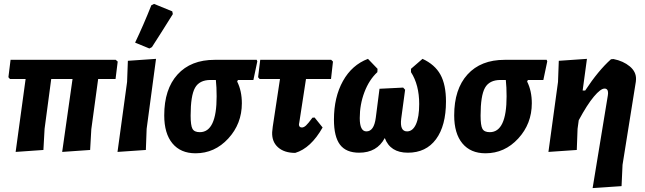

<svg xmlns="http://www.w3.org/2000/svg" viewBox="-20 -773 3299 982"><path d="M60 4 111 -369H31L23 -378L34 -467H572L582 -458L571 -369H482L447 -112L441 -6L298 4L351 -369H242L208 -114L202 -6Z M754 -746 768 -753 861 -715 864 -701Q801 -600 757 -532L744 -525L671 -555Q714 -645 754 -746ZM778 -472 730 -114 726 -6 581 4 630 -354 634 -462Z M980 11Q904 11 862 -39.5Q820 -90 820 -183Q820 -317 888 -392Q956 -467 1078 -467H1293L1296 -459L1276 -364H1197L1193 -356Q1217 -308 1217 -245Q1217 -140 1147.5 -64.5Q1078 11 980 11ZM1002 -97Q1088 -97 1088 -280Q1088 -328 1084 -364H1057Q1000 -364 977.5 -324Q955 -284 955 -182Q955 -131 964.5 -114Q974 -97 1002 -97Z M1490 9Q1434 9 1402 -19.5Q1370 -48 1372 -97L1375 -125L1412 -369H1308L1300 -378L1311 -467H1674L1683 -458L1673 -369H1545L1511 -148L1509 -137Q1509 -121 1524 -121Q1534 -121 1545 -131Q1556 -141 1578 -171L1589 -172L1630 -121Q1570 -15 1490 9Z M1817 8Q1750 8 1719 -33Q1688 -74 1688 -161Q1688 -276 1734 -358.5Q1780 -441 1862 -472L1911 -421L1910 -404Q1868 -365 1844 -302Q1820 -239 1820 -169Q1820 -101 1854 -101Q1893 -101 1902 -171L1921 -319L2042 -325L2052 -314L2032 -166Q2024 -101 2062 -101Q2091 -101 2107.5 -137.5Q2124 -174 2124 -241Q2124 -339 2082 -404V-421L2141 -472Q2204 -443 2232.5 -391.5Q2261 -340 2261 -254Q2261 -130 2210 -61Q2159 8 2066 8Q1976 8 1948 -67Q1908 8 1817 8Z M2463 11Q2387 11 2345 -39.5Q2303 -90 2303 -183Q2303 -317 2371 -392Q2439 -467 2561 -467H2776L2779 -459L2759 -364H2680L2676 -356Q2700 -308 2700 -245Q2700 -140 2630.5 -64.5Q2561 11 2463 11ZM2485 -97Q2571 -97 2571 -280Q2571 -328 2567 -364H2540Q2483 -364 2460.5 -324Q2438 -284 2438 -182Q2438 -131 2447.5 -114Q2457 -97 2485 -97Z M2982 -472 2960 -310H2973Q3040 -412 3105 -470L3118 -471Q3168 -461 3201 -433.5Q3234 -406 3233 -368L3232 -355L3164 70L3159 179L3011 189L3089 -286L3090 -297Q3090 -320 3072 -320Q3052 -320 3017.5 -279Q2983 -238 2940 -158L2934 -114L2930 -6L2785 4L2834 -354L2838 -462Z"/></svg>

Font: Alegreya Sans SC ExtraBold
Style: Italic
Weight: 800
Italic angle: -7°
Designer: Juan Pablo del Peral
Foundry: Huerta Tipografica
Version: Version 2.007